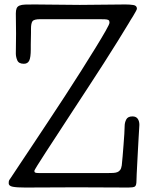

<svg xmlns="http://www.w3.org/2000/svg" viewBox="-20 -841 682 861"><path d="M605 -281Q605 -280 604 -263.5Q603 -247 601.5 -221.5Q600 -196 598.5 -166.5Q597 -137 595.5 -109.5Q594 -82 593 -60.5Q592 -39 592 -31Q592 -8 584 -4Q576 0 556 0Q498 0 440 -0.5Q382 -1 324 -1Q266 -1 208.5 -0.5Q151 0 93 0Q56 0 37.5 -3.5Q19 -7 19 -19Q19 -24 19.5 -27.5Q20 -31 22.5 -35Q25 -39 29 -44.5Q33 -50 40 -61Q47 -72 69.5 -105.5Q92 -139 123.5 -186.5Q155 -234 193.5 -292Q232 -350 270.5 -409Q309 -468 345 -525Q381 -582 409 -627.5Q437 -673 454 -703Q471 -733 471 -739Q471 -744 470 -747Q469 -750 464.5 -752Q460 -754 450.5 -754.5Q441 -755 423 -755H161Q132 -755 125.5 -745.5Q119 -736 119 -712Q119 -706 119 -694Q119 -682 118.5 -668.5Q118 -655 118 -642Q118 -629 118 -620Q118 -583 111 -569Q104 -555 87 -555Q64 -555 57.5 -570.5Q51 -586 51 -601Q51 -624 51.5 -645.5Q52 -667 52 -690Q52 -713 51.5 -735Q51 -757 51 -780Q51 -795 54.5 -803.5Q58 -812 67.5 -816Q77 -820 93 -820.5Q109 -821 135 -821Q186 -821 236.5 -820Q287 -819 338 -819Q389 -819 440 -820Q491 -821 542 -821Q562 -821 578 -818.5Q594 -816 594 -802Q594 -799 589 -790Q584 -781 577.5 -770Q571 -759 565 -750Q559 -741 558 -738Q537 -703 508 -656.5Q479 -610 445.5 -557.5Q412 -505 375.5 -449.5Q339 -394 304.5 -341Q270 -288 239 -240.5Q208 -193 184.5 -157Q161 -121 147.5 -99Q134 -77 134 -75Q134 -69 138 -67Q142 -65 154 -65H466Q477 -65 487.5 -65.5Q498 -66 506 -69Q514 -72 519 -79Q524 -86 526 -99Q528 -116 530 -141Q532 -166 534 -191.5Q536 -217 537.5 -240Q539 -263 539 -276Q539 -291 546 -305Q553 -319 574 -319Q590 -319 597.5 -308.5Q605 -298 605 -281Z"/></svg>

Font: Life Savers
Style: Bold
Weight: 700
Designer: Pablo Impallari, Rodrigo Fuenzalida, Brenda Gallo
Foundry: Pablo Impallari, Rodrigo Fuenzalida, Brenda Gallo
Version: Version 3.001; ttfautohint (v0.95) -l 8 -r 50 -G 200 -x 14 -